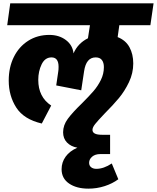

<svg xmlns="http://www.w3.org/2000/svg" viewBox="-20 -716 935 1144"><path d="M691 -566 681 -495Q729 -476 751.5 -434.5Q774 -393 774 -338Q774 -280 748.5 -226.5Q723 -173 688.5 -131.5Q654 -90 603 -39Q563 3 547 23Q531 43 531 58Q531 87 587 87H636V202H578Q547 202 529 217.5Q511 233 511 254Q511 271 523 280.5Q535 290 554 290Q598 290 646 258L685 352Q650 378 603.5 393Q557 408 507 408Q436 408 391.5 377.5Q347 347 347 292Q347 251 371 217.5Q395 184 441 164Q402 157 379 133Q356 109 356 72Q356 30 384 -8Q412 -46 468 -100Q511 -143 537 -173Q563 -203 581 -239.5Q599 -276 599 -316Q599 -343 587 -358.5Q575 -374 550 -374Q493 -374 481 -291L464 -178L315 -207L327 -289Q329 -299 329 -318Q329 -374 287 -374Q248 -374 228 -332.5Q208 -291 208 -240Q208 -138 285 -87L229 20Q122 -5 77 -75Q32 -145 32 -236Q32 -315 62.5 -376.5Q93 -438 148 -473Q203 -508 274 -508Q332 -508 372.5 -477.5Q413 -447 418 -398Q444 -458 504 -488L516 -566H23L41 -696H895L876 -566Z"/></svg>

Font: FiraGO Heavy
Style: Italic
Weight: 900
Italic angle: -8°
Designer: bBox Type GmbH
Foundry: bBox Type GmbH
Version: Version 1.001